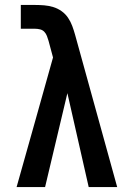

<svg xmlns="http://www.w3.org/2000/svg" viewBox="-20 -755 540 775"><path d="M47 0 125 -277 194 -523 176 -590Q173 -600 169.5 -609.5Q166 -619 159 -626.5Q152 -634 141.5 -636.5Q131 -639 121 -639H64V-735H121Q140 -735 158.5 -733.5Q177 -732 195 -726.5Q213 -721 228.5 -710Q244 -699 254.5 -683.5Q265 -668 271.5 -650.5Q278 -633 283 -615L453 0H338L252 -379L162 0Z"/></svg>

Font: Iosevka SS04
Style: Bold
Weight: 700
Monospace: yes
Designer: Belleve Invis
Foundry: Belleve Invis
Version: Version 19.0.0; ttfautohint (v1.8.4)